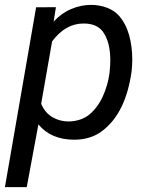

<svg xmlns="http://www.w3.org/2000/svg" viewBox="-40 -558 605 781"><path d="M116.2 -51.8 68.8 203.1H-20L106.9 -528.3L187.5 -528.8L178.2 -470.2Q210.4 -504.9 250 -521.5Q289.6 -538.1 330.1 -538.1Q365.2 -538.1 395.5 -526.4Q425.8 -514.6 443.8 -494.1Q472.2 -461.9 485.1 -415.5Q498 -369.1 498 -316.9Q498 -295.4 495.6 -270Q472.2 -97.2 374.5 -24.4Q328.1 10.3 261.7 10.3Q168 10.3 116.2 -51.8ZM171.9 -389.6 127.4 -135.7Q143.6 -98.6 173.3 -81.3Q203.1 -64 238.3 -64Q262.7 -64 285.4 -71.5Q308.1 -79.1 323.7 -92.3Q357.4 -120.6 377.9 -165.3Q398.4 -210 405.3 -259.8L406.2 -269.5Q408.7 -292.5 408.7 -312.5Q408.7 -387.2 378.4 -429.2Q354 -462.4 299.8 -462.4Q226.1 -462.4 171.9 -389.6Z"/></svg>

Font: Mardoto
Style: Italic
Weight: 400
Italic angle: -12°
Designer: Christian Robertson, Vahan Hovhannisyan
Foundry: Google
Version: Version 1.000